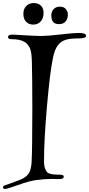

<svg xmlns="http://www.w3.org/2000/svg" viewBox="-70 -1063 587 1265"><path d="M448 -846Q497 -846 497 -828Q497 -810 452 -810Q396 -810 367 -802Q333 -793 311.5 -765Q290 -737 279 -682Q259 -587 239.5 -364Q220 -141 220 0Q220 33 229 52.5Q238 72 245.5 76Q253 80 265 83Q283 88 326 88Q350 88 350 101Q350 117 320 117Q314 117 297.5 116.5Q281 116 270 116Q221 116 164 124Q118 131 47.5 156.5Q-23 182 -37 182Q-50 182 -50 171Q-50 162 -38 158Q-37 158 -9 148Q19 138 47 127.5Q75 117 86 110Q113 94 124 71Q135 48 138 10Q143 -77 143 -342Q143 -554 140 -653Q139 -719 127 -745.5Q115 -772 93 -786Q64 -805 4 -805Q-17 -805 -17 -819Q-17 -835 13 -835Q26 -835 94 -830.5Q162 -826 204 -826Q244 -826 329 -836Q414 -846 448 -846ZM153 -1043Q181 -1043 199 -1026.5Q217 -1010 217 -979Q217 -942 198 -921.5Q179 -901 149 -901Q120 -901 102 -919.5Q84 -938 84 -972Q84 -1005 103.5 -1024Q123 -1043 153 -1043ZM324 -1019Q351 -1019 364 -1003Q377 -987 377 -967Q377 -939 362 -921.5Q347 -904 318 -904Q268 -904 268 -961Q268 -986 283 -1002.5Q298 -1019 324 -1019Z"/></svg>

Font: Henny Penny
Style: Regular
Weight: 400
Designer: Olga Umpeleva
Foundry: Brownfox
Version: Version 1.001